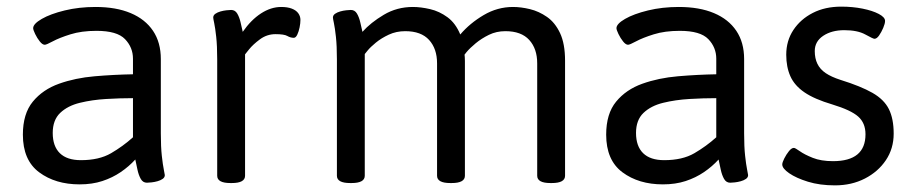

<svg xmlns="http://www.w3.org/2000/svg" viewBox="-20 -550 2757 579"><path d="M268 -529Q330 -529 374 -510.5Q418 -492 441.5 -457Q465 -422 465 -372V-148Q465 -107 468 -80Q471 -53 474 -38.5Q477 -24 477 -22Q477 -15 470.5 -10.5Q464 -6 455 -3.5Q446 -1 437 0Q428 1 423 1Q411 1 404.5 -10.5Q398 -22 394.5 -38.5Q391 -55 388 -69Q369 -48 344 -31Q319 -14 288.5 -4Q258 6 220 6Q147 6 98 -30.5Q49 -67 49 -144Q49 -207 79 -243.5Q109 -280 158 -297.5Q207 -315 265.5 -320Q324 -325 381 -326V-373Q381 -407 357 -432Q333 -457 271 -457Q226 -457 192.5 -446.5Q159 -436 139.5 -425.5Q120 -415 115 -415Q108 -415 100 -425Q92 -435 86 -447.5Q80 -460 80 -465Q80 -478 106 -493Q132 -508 175 -518.5Q218 -529 268 -529ZM381 -254Q342 -254 300 -251.5Q258 -249 221 -240Q184 -231 161.5 -209.5Q139 -188 139 -149Q139 -109 160.5 -88Q182 -67 224 -67Q279 -67 315 -88Q351 -109 381 -136Z M828 -529Q847 -529 860 -524Q873 -519 879.5 -510Q886 -501 886 -490Q886 -480 883.5 -467.5Q881 -455 876.5 -445.5Q872 -436 866 -436Q856 -436 846.5 -441.5Q837 -447 811 -447Q785 -447 764 -431.5Q743 -416 731 -401Q719 -386 719 -386V-20Q719 2 679 2H675Q635 2 635 -20V-371Q635 -412 632 -439Q629 -466 626 -480Q623 -494 623 -497Q623 -504 629.5 -508.5Q636 -513 645 -515.5Q654 -518 663 -519Q672 -520 677 -520Q689 -520 695.5 -509Q702 -498 705.5 -482.5Q709 -467 712 -454Q737 -490 767 -509.5Q797 -529 828 -529Z M1527 -529Q1551 -529 1578 -522.5Q1605 -516 1629.5 -499Q1654 -482 1669 -450Q1684 -418 1684 -367V-20Q1684 2 1644 2H1640Q1600 2 1600 -20V-359Q1600 -403 1576 -429.5Q1552 -456 1504 -456Q1477 -456 1454.5 -445Q1432 -434 1414.5 -419.5Q1397 -405 1387 -393Q1377 -381 1376 -379L1375 -413Q1379 -402 1380.5 -389.5Q1382 -377 1382 -366V-20Q1382 2 1342 2H1338Q1298 2 1298 -20V-359Q1298 -403 1274 -429.5Q1250 -456 1202 -456Q1175 -456 1152.5 -445.5Q1130 -435 1113.5 -421.5Q1097 -408 1088.5 -397.5Q1080 -387 1080 -387V-20Q1080 2 1040 2H1036Q996 2 996 -20V-371Q996 -412 993 -439Q990 -466 987 -480Q984 -494 984 -497Q984 -504 990.5 -508.5Q997 -513 1006 -515.5Q1015 -518 1024 -519Q1033 -520 1038 -520Q1050 -520 1056.5 -509Q1063 -498 1066.5 -482.5Q1070 -467 1073 -454Q1098 -482 1137.5 -505.5Q1177 -529 1225 -529Q1249 -529 1277 -522.5Q1305 -516 1329.5 -498Q1354 -480 1368 -446Q1397 -480 1438.5 -504.5Q1480 -529 1527 -529Z M2027 -529Q2089 -529 2133 -510.5Q2177 -492 2200.5 -457Q2224 -422 2224 -372V-148Q2224 -107 2227 -80Q2230 -53 2233 -38.5Q2236 -24 2236 -22Q2236 -15 2229.5 -10.5Q2223 -6 2214 -3.5Q2205 -1 2196 0Q2187 1 2182 1Q2170 1 2163.5 -10.5Q2157 -22 2153.5 -38.5Q2150 -55 2147 -69Q2128 -48 2103 -31Q2078 -14 2047.5 -4Q2017 6 1979 6Q1906 6 1857 -30.5Q1808 -67 1808 -144Q1808 -207 1838 -243.5Q1868 -280 1917 -297.5Q1966 -315 2024.5 -320Q2083 -325 2140 -326V-373Q2140 -407 2116 -432Q2092 -457 2030 -457Q1985 -457 1951.5 -446.5Q1918 -436 1898.5 -425.5Q1879 -415 1874 -415Q1867 -415 1859 -425Q1851 -435 1845 -447.5Q1839 -460 1839 -465Q1839 -478 1865 -493Q1891 -508 1934 -518.5Q1977 -529 2027 -529ZM2140 -254Q2101 -254 2059 -251.5Q2017 -249 1980 -240Q1943 -231 1920.5 -209.5Q1898 -188 1898 -149Q1898 -109 1919.5 -88Q1941 -67 1983 -67Q2038 -67 2074 -88Q2110 -109 2140 -136Z M2517 -530Q2551 -530 2581 -524Q2611 -518 2630 -508Q2649 -498 2649 -487Q2649 -479 2643.5 -466Q2638 -453 2631 -443Q2624 -433 2617 -433Q2613 -433 2589.5 -446Q2566 -459 2526 -459Q2488 -459 2462.5 -442Q2437 -425 2437 -396Q2437 -374 2445 -357.5Q2453 -341 2470 -329.5Q2487 -318 2515 -309Q2576 -290 2611 -270Q2646 -250 2660.5 -221Q2675 -192 2675 -147Q2675 -102 2651.5 -67Q2628 -32 2588 -11.5Q2548 9 2498 9Q2452 9 2416.5 -2Q2381 -13 2360 -27.5Q2339 -42 2339 -54Q2339 -60 2345 -72Q2351 -84 2359 -94Q2367 -104 2374 -104Q2378 -104 2392 -94Q2406 -84 2431 -74Q2456 -64 2492 -64Q2590 -64 2590 -145Q2590 -179 2568 -198.5Q2546 -218 2490 -235Q2436 -251 2406 -271.5Q2376 -292 2363.5 -320Q2351 -348 2351 -385Q2351 -427 2372.5 -459.5Q2394 -492 2431 -511Q2468 -530 2517 -530Z"/></svg>

Font: Asap VF Beta
Style: Regular
Weight: 400
Designer: Pablo Cosgaya
Foundry: Pablo Cosgaya
Version: Version 1.007